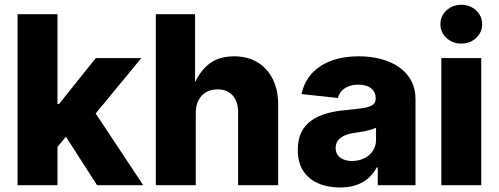

<svg xmlns="http://www.w3.org/2000/svg" viewBox="-20 -788 2123 817"><path d="M208 -143.1V-345.7H231.4L387.7 -541H581.5L353 -263.7H308.6ZM54.7 0V-727.5H224.6V0ZM393.1 0 248 -225.6 359.9 -346.2 589.4 0Z M813 -306.2V0H643.1V-727.5H810.1V-402.8H796.4Q817.4 -468.8 860.6 -508.5Q903.8 -548.3 976.1 -548.3Q1033.2 -548.3 1075.2 -523.2Q1117.2 -498 1140.4 -451.9Q1163.6 -405.8 1163.6 -343.8V0H993.2V-310.1Q993.2 -356 970 -381.8Q946.8 -407.7 905.3 -407.7Q877.9 -407.7 857.2 -395.8Q836.4 -383.8 824.7 -361.3Q813 -338.9 813 -306.2Z M1426.3 9.8Q1374.5 9.8 1333.7 -8.1Q1293 -25.9 1270 -61.3Q1247.1 -96.7 1247.1 -150.4Q1247.1 -195.3 1262.9 -226.3Q1278.8 -257.3 1307.1 -276.6Q1335.4 -295.9 1371.8 -305.9Q1408.2 -315.9 1449.7 -319.3Q1496.1 -323.7 1524.4 -328.1Q1552.7 -332.5 1565.7 -341.8Q1578.6 -351.1 1578.6 -367.7V-369.6Q1578.6 -388.2 1569.8 -400.9Q1561 -413.6 1544.7 -420.7Q1528.3 -427.7 1504.9 -427.7Q1481.4 -427.7 1463.4 -420.7Q1445.3 -413.6 1433.8 -400.9Q1422.4 -388.2 1418 -371.1L1263.2 -387.7Q1272.9 -436 1304.2 -472.2Q1335.4 -508.3 1386.5 -528.3Q1437.5 -548.3 1507.3 -548.3Q1558.6 -548.3 1602.8 -536.4Q1647 -524.4 1679.4 -501.2Q1711.9 -478 1730 -444.3Q1748 -410.6 1748 -366.7V0H1587.4V-75.7H1583.5Q1568.4 -47.9 1546.1 -28.8Q1523.9 -9.8 1494.1 0Q1464.4 9.8 1426.3 9.8ZM1478 -103Q1506.8 -103 1529.8 -114.3Q1552.7 -125.5 1566.4 -145.8Q1580.1 -166 1580.1 -192.9V-244.1Q1572.8 -240.7 1562 -237.3Q1551.3 -233.9 1538.6 -231.2Q1525.9 -228.5 1512.5 -226.3Q1499 -224.1 1486.3 -222.2Q1461.9 -218.8 1444.3 -210.4Q1426.8 -202.1 1417.5 -189.2Q1408.2 -176.3 1408.2 -158.2Q1408.2 -140.1 1417.2 -127.9Q1426.3 -115.7 1441.9 -109.4Q1457.5 -103 1478 -103Z M1857.9 0V-541H2027.8V0ZM1942.9 -602.5Q1905.8 -602.5 1879.9 -626.5Q1854 -650.4 1854 -685.1Q1854 -719.7 1879.9 -743.7Q1905.8 -767.6 1942.9 -767.6Q1980 -767.6 2005.9 -743.7Q2031.7 -719.7 2031.7 -685.1Q2031.7 -650.4 2005.9 -626.5Q1980 -602.5 1942.9 -602.5Z"/></svg>

Font: Inter 17pt ExtraBold
Style: Regular
Weight: 800
Version: Version 4.001;git-66647c0bb